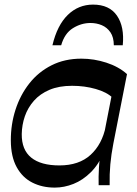

<svg xmlns="http://www.w3.org/2000/svg" viewBox="-20 -821 608 851"><path d="M479.3 -387.5Q453.6 -412.6 404.4 -426.6Q355.3 -440.7 299.4 -440.7Q241.6 -440.7 199.6 -423Q157.6 -405.2 130.5 -374.6Q103.4 -343.9 90.2 -305.8Q77.1 -267.7 76.4 -226.9Q75.7 -157 118.4 -122.4Q161.1 -87.8 243.3 -87.8Q330.3 -87.8 381.4 -134.6Q432.6 -181.4 448.9 -261.6L441.7 -148.8Q418.3 -93.2 382.7 -57.7Q347.1 -22.3 305.7 -5.9Q264.4 10.5 222.7 10.5Q167.1 10.5 123.3 -11.7Q79.4 -33.8 53.9 -80.3Q28.3 -126.8 28 -198.1Q27.7 -269.8 48.8 -335.1Q70 -400.5 110.1 -451.3Q150.2 -502.2 208.5 -531.6Q266.8 -561 340.7 -561Q396.6 -561 451.1 -543.4Q505.6 -525.8 542.9 -492.6ZM417.2 0Q416.2 -38 418.6 -78.3Q420.9 -118.6 429.9 -168L495.2 -501.8L542.9 -492.6L482.3 -184.2Q473 -136.4 469 -92.6Q465 -48.8 466 0ZM392.4 -800.6Q464.9 -800.6 498.5 -751.5Q532.1 -702.4 524.1 -620.4H484.5Q484.2 -656.1 469.5 -677.7Q454.8 -699.2 431.4 -709.2Q408 -719.1 381 -719.1Q339.9 -719.1 303 -696Q266.1 -672.9 251.2 -620.4H212.4Q233.6 -709.3 280.5 -754.9Q327.4 -800.6 392.4 -800.6Z"/></svg>

Font: Savate ExtraLight
Style: Italic
Weight: 200
Italic angle: -11°
Designer: Max Esnée
Foundry: Plomb Type
Version: Version 2.000